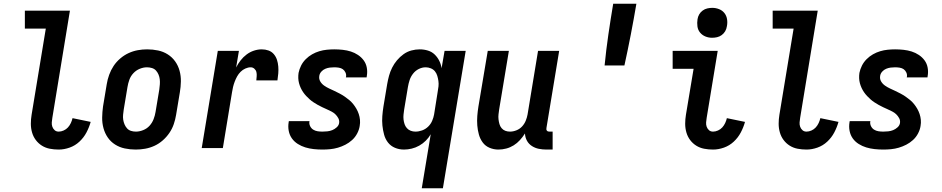

<svg xmlns="http://www.w3.org/2000/svg" viewBox="-20 -792 5040 1027"><path d="M294 8Q269 8 246 3.5Q223 -1 204 -13Q185 -25 171.5 -43Q158 -61 151.5 -83.5Q145 -106 145 -130Q145 -154 149 -178L225 -639H113V-735H354L260 -162Q258 -150 257 -137.5Q256 -125 260 -114Q264 -103 272.5 -95.5Q281 -88 294 -88Q307 -88 320.5 -94Q334 -100 343.5 -110.5Q353 -121 359 -134Q365 -147 368 -160L465 -140Q457 -111 442.5 -83.5Q428 -56 405 -34.5Q382 -13 352.5 -2.5Q323 8 294 8Z M706 8Q676 8 647.5 2Q619 -4 595.5 -19Q572 -34 556.5 -56.5Q541 -79 533.5 -106.5Q526 -134 526.5 -163.5Q527 -193 531 -222L551 -342Q555 -367 564 -392Q573 -417 587.5 -439Q602 -461 623 -479Q644 -497 668 -508Q692 -519 717 -523.5Q742 -528 767 -528Q797 -528 825.5 -522Q854 -516 877.5 -501Q901 -486 917 -463.5Q933 -441 940.5 -413.5Q948 -386 947.5 -356.5Q947 -327 942 -298L922 -178Q918 -153 909.5 -128Q901 -103 886 -81Q871 -59 850.5 -41Q830 -23 806 -12Q782 -1 756.5 3.5Q731 8 706 8ZM707 -88Q726 -88 746 -96Q766 -104 780 -119.5Q794 -135 801.5 -154.5Q809 -174 812 -193L832 -313Q834 -327 835 -341Q836 -355 834.5 -368Q833 -381 828 -393Q823 -405 814.5 -414.5Q806 -424 793 -428Q780 -432 766 -432Q747 -432 727.5 -424Q708 -416 693.5 -400.5Q679 -385 672 -365.5Q665 -346 662 -327L642 -207Q640 -193 638.5 -179Q637 -165 639 -152Q641 -139 646 -127Q651 -115 659.5 -105.5Q668 -96 680.5 -92Q693 -88 707 -88Z M1059 0 1145 -520H1258L1243 -431Q1253 -451 1267 -469Q1281 -487 1299 -500.5Q1317 -514 1338 -521Q1359 -528 1380 -528Q1399 -528 1416 -522Q1433 -516 1444.5 -502.5Q1456 -489 1461.5 -472Q1467 -455 1468.5 -436.5Q1470 -418 1468.5 -399.5Q1467 -381 1464 -362H1351Q1352 -373 1353 -384.5Q1354 -396 1351.5 -406.5Q1349 -417 1340.5 -424.5Q1332 -432 1321 -432Q1307 -432 1292.5 -425.5Q1278 -419 1267 -408Q1256 -397 1248.5 -383.5Q1241 -370 1235.5 -355.5Q1230 -341 1226.5 -326.5Q1223 -312 1221 -298L1172 0Z M1705 8Q1681 8 1658 5.5Q1635 3 1613.5 -3.5Q1592 -10 1573 -22Q1554 -34 1541.5 -51.5Q1529 -69 1524.5 -91.5Q1520 -114 1524 -138L1525 -144H1636L1635 -142Q1633 -129 1639 -117Q1645 -105 1655.5 -98.5Q1666 -92 1678.5 -90Q1691 -88 1705 -88Q1718 -88 1731.5 -89.5Q1745 -91 1757.5 -96Q1770 -101 1781 -111Q1792 -121 1794 -134Q1796 -148 1789.5 -160Q1783 -172 1773.5 -181Q1764 -190 1752 -196Q1740 -202 1728 -207.5Q1716 -213 1704 -218.5Q1692 -224 1680.5 -230.5Q1669 -237 1657.5 -244.5Q1646 -252 1636.5 -260.5Q1627 -269 1618 -278.5Q1609 -288 1601.5 -299Q1594 -310 1588.5 -322Q1583 -334 1579.5 -347Q1576 -360 1575.5 -374Q1575 -388 1577 -402Q1581 -422 1590.5 -441Q1600 -460 1615.5 -475.5Q1631 -491 1649.5 -501.5Q1668 -512 1688 -518Q1708 -524 1728.5 -526Q1749 -528 1768 -528Q1791 -528 1813.5 -525.5Q1836 -523 1856.5 -516.5Q1877 -510 1895 -498Q1913 -486 1925.5 -469Q1938 -452 1942 -430Q1946 -408 1942 -385L1941 -378H1830L1831 -381Q1833 -393 1828 -404Q1823 -415 1814 -421.5Q1805 -428 1792.5 -430Q1780 -432 1768 -432Q1756 -432 1744 -430.5Q1732 -429 1720 -424Q1708 -419 1699 -409Q1690 -399 1688 -387Q1685 -370 1693 -356.5Q1701 -343 1714 -334Q1727 -325 1741 -318.5Q1755 -312 1769 -305.5Q1783 -299 1797 -291.5Q1811 -284 1823.5 -275.5Q1836 -267 1848 -257Q1860 -247 1869.5 -235Q1879 -223 1886.5 -210Q1894 -197 1899 -182Q1904 -167 1905.5 -151Q1907 -135 1904 -118Q1901 -98 1890.5 -78Q1880 -58 1863.5 -43Q1847 -28 1827.5 -18Q1808 -8 1787.5 -2Q1767 4 1746 6Q1725 8 1705 8Z M2236 215 2284 -74Q2273 -55 2257.5 -39.5Q2242 -24 2222.5 -13Q2203 -2 2182 3Q2161 8 2141 8Q2115 8 2092.5 -1.5Q2070 -11 2055.5 -29.5Q2041 -48 2034.5 -72Q2028 -96 2025.5 -120.5Q2023 -145 2025 -171Q2027 -197 2031 -222L2051 -342Q2055 -365 2061 -387Q2067 -409 2077.5 -430Q2088 -451 2103.5 -469.5Q2119 -488 2138.5 -502Q2158 -516 2180.5 -522Q2203 -528 2225 -528Q2248 -528 2269 -521.5Q2290 -515 2305 -500.5Q2320 -486 2329.5 -467Q2339 -448 2342 -427L2358 -520H2471L2349 215ZM2202 -88Q2220 -88 2238 -94.5Q2256 -101 2270 -114.5Q2284 -128 2291.5 -145.5Q2299 -163 2302 -180L2321 -300Q2324 -315 2325.5 -330Q2327 -345 2325 -359Q2323 -373 2319 -386.5Q2315 -400 2306.5 -410.5Q2298 -421 2284.5 -426.5Q2271 -432 2257 -432Q2238 -432 2220 -423Q2202 -414 2189.5 -398Q2177 -382 2171 -363.5Q2165 -345 2162 -327L2142 -207Q2140 -193 2138.5 -179.5Q2137 -166 2138.5 -153Q2140 -140 2144 -128Q2148 -116 2156.5 -106.5Q2165 -97 2177 -92.5Q2189 -88 2202 -88Z M2646 8Q2621 8 2598.5 -1.5Q2576 -11 2562 -30Q2548 -49 2541.5 -72.5Q2535 -96 2533 -121Q2531 -146 2533 -171.5Q2535 -197 2539 -222L2589 -520H2702L2650 -207Q2648 -193 2646.5 -180Q2645 -167 2646.5 -154Q2648 -141 2651.5 -128.5Q2655 -116 2663 -106.5Q2671 -97 2682.5 -92.5Q2694 -88 2708 -88Q2725 -88 2742.5 -95Q2760 -102 2772.5 -115.5Q2785 -129 2792 -146Q2799 -163 2802 -180L2858 -520H2971L2903 -108Q2902 -104 2902.5 -100Q2903 -96 2905.5 -93Q2908 -90 2911.5 -89Q2915 -88 2919 -88H2936V8H2903Q2882 8 2862 4Q2842 0 2825 -11Q2808 -22 2798.5 -39.5Q2789 -57 2788 -78Q2776 -59 2761 -42.5Q2746 -26 2727.5 -14.5Q2709 -3 2688 2.5Q2667 8 2646 8Z M3214 -442Q3222 -524 3234 -606.5Q3246 -689 3260 -772H3384Q3370 -689 3354 -606.5Q3338 -524 3320 -442Z M3794 8Q3769 8 3746 3.5Q3723 -1 3704 -13Q3685 -25 3671.5 -43Q3658 -61 3651.5 -83.5Q3645 -106 3645 -130Q3645 -154 3649 -178L3690 -424H3578V-520H3819L3760 -162Q3758 -150 3757 -137.5Q3756 -125 3760 -114Q3764 -103 3772.5 -95.5Q3781 -88 3794 -88Q3807 -88 3820.5 -94Q3834 -100 3843.5 -110.5Q3853 -121 3859 -134Q3865 -147 3868 -160L3965 -140Q3957 -111 3942.5 -83.5Q3928 -56 3905 -34.5Q3882 -13 3852.5 -2.5Q3823 8 3794 8ZM3789 -590Q3770 -590 3753 -597Q3736 -604 3724.5 -618Q3713 -632 3710.5 -651Q3708 -670 3711 -689Q3713 -703 3720 -715Q3727 -727 3738.5 -735.5Q3750 -744 3763.5 -747Q3777 -750 3790 -750Q3809 -750 3826.5 -743Q3844 -736 3855 -722Q3866 -708 3869 -689Q3872 -670 3868 -651Q3866 -637 3859 -625Q3852 -613 3840.5 -604.5Q3829 -596 3815.5 -593Q3802 -590 3789 -590Z M4294 8Q4269 8 4246 3.5Q4223 -1 4204 -13Q4185 -25 4171.5 -43Q4158 -61 4151.5 -83.5Q4145 -106 4145 -130Q4145 -154 4149 -178L4225 -639H4113V-735H4354L4260 -162Q4258 -150 4257 -137.5Q4256 -125 4260 -114Q4264 -103 4272.5 -95.5Q4281 -88 4294 -88Q4307 -88 4320.5 -94Q4334 -100 4343.5 -110.5Q4353 -121 4359 -134Q4365 -147 4368 -160L4465 -140Q4457 -111 4442.5 -83.5Q4428 -56 4405 -34.5Q4382 -13 4352.5 -2.5Q4323 8 4294 8Z M4705 8Q4681 8 4658 5.5Q4635 3 4613.5 -3.5Q4592 -10 4573 -22Q4554 -34 4541.5 -51.5Q4529 -69 4524.5 -91.5Q4520 -114 4524 -138L4525 -144H4636L4635 -142Q4633 -129 4639 -117Q4645 -105 4655.5 -98.5Q4666 -92 4678.5 -90Q4691 -88 4705 -88Q4718 -88 4731.5 -89.5Q4745 -91 4757.5 -96Q4770 -101 4781 -111Q4792 -121 4794 -134Q4796 -148 4789.5 -160Q4783 -172 4773.5 -181Q4764 -190 4752 -196Q4740 -202 4728 -207.5Q4716 -213 4704 -218.5Q4692 -224 4680.5 -230.5Q4669 -237 4657.5 -244.5Q4646 -252 4636.5 -260.5Q4627 -269 4618 -278.5Q4609 -288 4601.5 -299Q4594 -310 4588.5 -322Q4583 -334 4579.5 -347Q4576 -360 4575.5 -374Q4575 -388 4577 -402Q4581 -422 4590.5 -441Q4600 -460 4615.5 -475.5Q4631 -491 4649.5 -501.5Q4668 -512 4688 -518Q4708 -524 4728.5 -526Q4749 -528 4768 -528Q4791 -528 4813.5 -525.5Q4836 -523 4856.5 -516.5Q4877 -510 4895 -498Q4913 -486 4925.5 -469Q4938 -452 4942 -430Q4946 -408 4942 -385L4941 -378H4830L4831 -381Q4833 -393 4828 -404Q4823 -415 4814 -421.5Q4805 -428 4792.5 -430Q4780 -432 4768 -432Q4756 -432 4744 -430.5Q4732 -429 4720 -424Q4708 -419 4699 -409Q4690 -399 4688 -387Q4685 -370 4693 -356.5Q4701 -343 4714 -334Q4727 -325 4741 -318.5Q4755 -312 4769 -305.5Q4783 -299 4797 -291.5Q4811 -284 4823.5 -275.5Q4836 -267 4848 -257Q4860 -247 4869.5 -235Q4879 -223 4886.5 -210Q4894 -197 4899 -182Q4904 -167 4905.5 -151Q4907 -135 4904 -118Q4901 -98 4890.5 -78Q4880 -58 4863.5 -43Q4847 -28 4827.5 -18Q4808 -8 4787.5 -2Q4767 4 4746 6Q4725 8 4705 8Z"/></svg>

Font: Iosevka Curly
Style: Bold Italic
Weight: 700
Italic angle: -9°
Monospace: yes
Designer: Belleve Invis
Foundry: Belleve Invis
Version: Version 22.1.2; ttfautohint (v1.8.4)